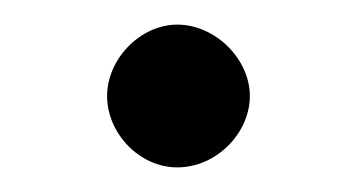

<svg xmlns="http://www.w3.org/2000/svg" viewBox="-20 -328 290 156"><path d="M67 -250C67 -220 93 -192 124 -192C156 -192 183 -220 183 -250C183 -280 155 -308 124 -308C94 -308 67 -280 67 -250Z"/></svg>

Font: KpMath
Style: Sans
Weight: 400
Version: Version 0.64